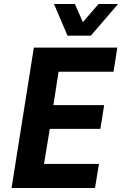

<svg xmlns="http://www.w3.org/2000/svg" viewBox="-20 -944 613 964"><path d="M38 0 150 -705H569L550 -584H274L248 -416H503L484 -297H230L201 -121H477L457 0ZM319 -765 251 -924H356L396 -833L475 -924H573L436 -765Z"/></svg>

Font: Nunito Sans 7pt Condensed ExtraBold
Style: Italic
Weight: 800
Width: 3
Italic angle: -9°
Designer: Vernon Adams
Foundry: Vernon Adams
Version: Version 3.101;gftools[0.9.27]